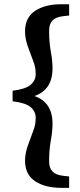

<svg xmlns="http://www.w3.org/2000/svg" viewBox="-20 -735 379 914"><path d="M230 -147Q230 -108.9 221.9 -66.4Q213.9 -23.9 213.9 34.2Q213.9 64.9 230 81.5Q246.1 98.1 282.2 102.1L309.1 105V159.2H272Q193.8 159.2 146.5 127.2Q99.1 95.2 99.1 28.8Q99.1 -7.8 116.5 -53Q133.8 -98.1 141.8 -121.8Q149.9 -145.5 149.9 -174.8Q149.9 -204.1 126.5 -224.6Q103 -245.1 40 -252.9V-303.2Q103 -311 126.5 -331.8Q149.9 -352.5 149.9 -381.8Q149.9 -411.1 141.8 -434.6Q133.8 -458 116.5 -502.7Q99.1 -547.4 99.1 -585Q99.1 -650.9 146.5 -682.9Q193.8 -714.8 272 -714.8H309.1V-661.1L282.2 -658.2Q246.1 -654.3 230 -637.7Q213.9 -621.1 213.9 -589.8Q213.9 -531.7 221.9 -489.3Q230 -446.8 230 -409.2Q230 -307.6 144 -277.8Q230 -248 230 -147Z"/></svg>

Font: SourceSerifPro-Bold
Style: Bold
Weight: 700
Designer: Frank Grießhammer
Foundry: Adobe Systems Incorporated
Version: Version 1.014;PS Version 1.0;hotconv 1.0.73;makeotf.lib2.5.5